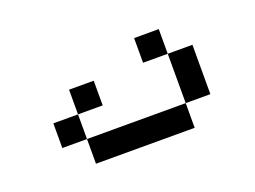

<svg xmlns="http://www.w3.org/2000/svg" viewBox="-53 -542 607 457"><g transform="rotate(-20 250.0 -313.0)"><path d="M187.5 -312.5V-375H125V-312.5H62.5V-250H125V-187.5H375V-250H125V-312.5ZM375 -250H437.5Q437.5 -250 437.5 -375H375Q375 -375 375 -250ZM375 -375V-437.5H312.5V-375Z"/></g></svg>

Font: BFUnifontExMono
Style: Regular
Weight: 500
Version: Version 15.0.06